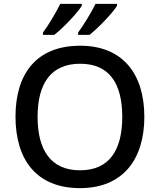

<svg xmlns="http://www.w3.org/2000/svg" viewBox="-20 -961 825 991"><path d="M584 -931V-941H473C451 -896 411 -831 383 -793V-781H442C488 -817 563 -896 584 -931ZM402 -931V-941H291C269 -896 230 -831 202 -793V-781H260C307 -817 381 -896 402 -931ZM725 -358C725 -580 613 -725 394 -725C167 -725 60 -579 60 -359C60 -138 167 10 393 10C613 10 725 -137 725 -358ZM174 -358C174 -529 242 -632 394 -632C545 -632 611 -529 611 -358C611 -187 545 -82 393 -82C242 -82 174 -187 174 -358Z"/></svg>

Font: Noto Sans Gujarati UI Medium
Style: Regular
Weight: 500
Designer: Jelle Bosma - Monotype Design Team, Universal Thirst
Foundry: Monotype Imaging Inc.
Version: Version 2.106